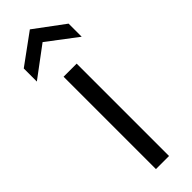

<svg xmlns="http://www.w3.org/2000/svg" viewBox="-258 -749 757 757"><g transform="rotate(-45 121.0 -370.5)"><path d="M84 0V-515H157V0ZM-4 -576V-649L122 -741L246 -649V-576L122 -670Z"/></g></svg>

Font: Bricolage Grotesque 12pt Light
Style: Regular
Weight: 300
Designer: Mathieu Triay
Foundry: Atelier Triay
Version: Version 1.001; ttfautohint (v1.8.4.7-5d5b);gftools[0.9.33.de